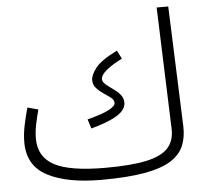

<svg xmlns="http://www.w3.org/2000/svg" viewBox="-52 -765 898 841"><g transform="rotate(-5 397.0 -344.5)"><path d="M360 21Q210 21 124 -24Q38 -69 38 -172Q38 -208 46.5 -248.5Q55 -289 65 -323L112 -310Q105 -285 97.5 -250.5Q90 -216 90 -184Q90 -103 158.5 -66.5Q227 -30 382 -30Q496 -30 563 -44.5Q630 -59 659 -91Q688 -123 686 -176L667 -710H718L738 -183Q740 -134 724 -96Q708 -58 667 -32Q626 -6 551 7.5Q476 21 360 21ZM336 -207 323 -248Q395 -267 421 -282Q447 -297 447 -309Q447 -323 433.5 -333.5Q420 -344 402.5 -355.5Q385 -367 371.5 -382Q358 -397 358 -418Q358 -440 381.5 -470.5Q405 -501 477 -537L496 -500Q453 -479 427 -457.5Q401 -436 401 -419Q401 -406 414.5 -394.5Q428 -383 445.5 -371Q463 -359 476.5 -343.5Q490 -328 490 -307Q490 -290 477 -273.5Q464 -257 430.5 -240.5Q397 -224 336 -207Z"/></g></svg>

Font: Noto Sans Arabic UI SmCn Lt
Style: Regular
Weight: 300
Width: 4
Designer: Monotype Design Team, Nadine Chahine and Nizar Qandah
Foundry: Monotype Imaging Inc.
Version: Version 2.010; ttfautohint (v1.8.4.7-5d5b)